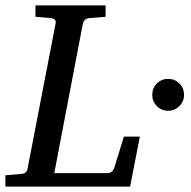

<svg xmlns="http://www.w3.org/2000/svg" viewBox="-35 -691 707 711"><path d="M-15.1 0V-42L43 -46.9Q64 -48.3 66.9 -65.9L170.9 -604Q174.3 -622.6 151.9 -624L96.2 -628.9V-670.9H356V-628.9L296.9 -624Q286.1 -623.5 279.8 -617.4Q273.4 -611.3 272 -604L166 -49.8H362.8Q380.9 -49.8 388.2 -69.8L423.8 -185.1H482.9L446.8 0ZM646.5 -339.8Q646.5 -315.4 629.4 -298.1Q612.3 -280.8 587.9 -280.8Q563 -280.8 545.9 -298.1Q528.8 -315.4 528.8 -339.8Q528.8 -364.7 545.9 -381.8Q563 -398.9 587.9 -398.9Q612.3 -398.9 629.4 -381.8Q646.5 -364.7 646.5 -339.8Z"/></svg>

Font: Charis
Style: Italic
Weight: 400
Italic angle: -11°
Designer: Walt Agee, Miriam Martin, Annie Olsen, Victor Gaultney, Lorna Priest, Alan Ward, Bob Hallissy, Martin Hosken, Sharon Cor
Foundry: SIL Global
Version: Version 7.000